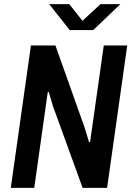

<svg xmlns="http://www.w3.org/2000/svg" viewBox="-20 -905 640 925"><path d="M32 0 129 -686H247L385 -298L409 -221H414L480 -686H593L496 0H378L235 -394L215 -462L210 -461L145 0ZM316 -760 217 -885H314L392 -786H357L464 -885H560L429 -760Z"/></svg>

Font: Chivo Mono Medium
Style: Italic
Weight: 500
Italic angle: -8.05°
Monospace: yes
Designer: Hector Gatti
Foundry: Omnibus-Type
Version: Version 1.008